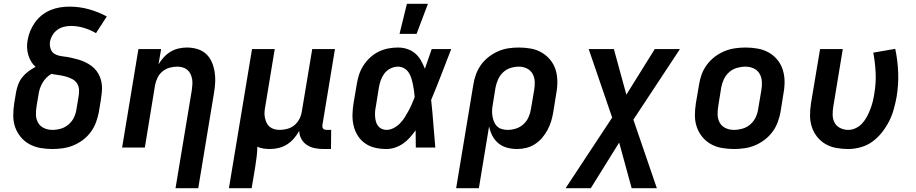

<svg xmlns="http://www.w3.org/2000/svg" viewBox="-20 -779 4840 1014"><path d="M257 8Q224 8 193 2.5Q162 -3 135.5 -17.5Q109 -32 89.5 -55.5Q70 -79 60 -107.5Q50 -136 50 -168.5Q50 -201 55 -233L65 -293Q69 -314 76.5 -334Q84 -354 98 -371.5Q112 -389 130.5 -402.5Q149 -416 168 -426Q154 -438 144.5 -454Q135 -470 129.5 -488.5Q124 -507 123 -527Q122 -547 126 -567Q130 -592 140 -616Q150 -640 165.5 -661.5Q181 -683 202 -699.5Q223 -716 247.5 -726Q272 -736 297 -740Q322 -744 347 -744Q400 -744 450 -730Q500 -716 544 -692L487 -604Q458 -621 424 -631.5Q390 -642 354 -642Q336 -642 317.5 -637.5Q299 -633 283 -621.5Q267 -610 257 -593Q247 -576 244 -558Q241 -537 248.5 -518Q256 -499 274.5 -491Q293 -483 313.5 -481Q334 -479 354 -474.5Q374 -470 393.5 -464.5Q413 -459 430.5 -450.5Q448 -442 463.5 -430.5Q479 -419 490.5 -403.5Q502 -388 509 -369.5Q516 -351 518 -330.5Q520 -310 517.5 -289Q515 -268 512 -247L502 -187Q497 -160 487 -133Q477 -106 459.5 -82Q442 -58 418 -40Q394 -22 367 -11Q340 0 312 4Q284 8 257 8ZM257 -93Q279 -93 301.5 -99.5Q324 -106 342.5 -122Q361 -138 371 -159.5Q381 -181 384 -203L394 -264Q398 -283 397.5 -302.5Q397 -322 387.5 -337.5Q378 -353 361.5 -361.5Q345 -370 327 -375Q309 -380 289.5 -382.5Q270 -385 252 -389Q237 -381 224.5 -368Q212 -355 203.5 -340Q195 -325 190 -309Q185 -293 183 -277L173 -217Q169 -193 170 -170.5Q171 -148 182 -129.5Q193 -111 213.5 -102Q234 -93 257 -93Z M1027 215H907L993 -303Q995 -318 996 -333Q997 -348 994.5 -362Q992 -376 986 -388.5Q980 -401 969.5 -410Q959 -419 945 -423Q931 -427 916 -427Q896 -427 876 -421.5Q856 -416 839 -402.5Q822 -389 812.5 -369.5Q803 -350 799 -330L745 0H625L711 -520H831L817 -439Q829 -459 845 -476.5Q861 -494 881 -506Q901 -518 923.5 -523Q946 -528 967 -528Q996 -528 1022.5 -520Q1049 -512 1068.5 -494Q1088 -476 1098.5 -451.5Q1109 -427 1113.5 -399.5Q1118 -372 1116.5 -344Q1115 -316 1110 -287Z M1189 215 1311 -520H1431L1381 -217Q1378 -202 1377 -187Q1376 -172 1379 -158Q1382 -144 1387.5 -131.5Q1393 -119 1403.5 -110Q1414 -101 1428 -97Q1442 -93 1457 -93Q1477 -93 1497.5 -98.5Q1518 -104 1534.5 -117.5Q1551 -131 1561 -150.5Q1571 -170 1574 -190L1629 -520H1749L1683 -120Q1682 -115 1682.5 -109.5Q1683 -104 1686.5 -100Q1690 -96 1695 -94.5Q1700 -93 1706 -93H1729L1728 8H1689Q1665 8 1642.5 3.5Q1620 -1 1601.5 -13Q1583 -25 1572 -44.5Q1561 -64 1560 -88Q1549 -67 1532.5 -48Q1516 -29 1495.5 -16Q1475 -3 1451.5 2.5Q1428 8 1406 8Q1388 8 1371.5 5.5Q1355 3 1339 -4Q1339 24 1335 52Q1331 80 1327 108L1309 215Z M2021 8Q1990 8 1961.5 1.5Q1933 -5 1909.5 -21Q1886 -37 1870.5 -61Q1855 -85 1848 -113.5Q1841 -142 1841.5 -172Q1842 -202 1847 -233L1864 -333Q1868 -359 1876 -384Q1884 -409 1899 -432.5Q1914 -456 1934.5 -475Q1955 -494 1979.5 -506Q2004 -518 2030 -523Q2056 -528 2082 -528Q2108 -528 2131.5 -520Q2155 -512 2173 -496.5Q2191 -481 2203 -460Q2215 -439 2224 -416Q2233 -442 2242 -468Q2251 -494 2260 -520H2363Q2337 -453 2311 -385.5Q2285 -318 2257 -251Q2264 -188 2268.5 -125.5Q2273 -63 2279 0H2176Q2176 -23 2175.5 -45.5Q2175 -68 2175 -91Q2161 -71 2145 -53Q2129 -35 2109 -21Q2089 -7 2066 0.5Q2043 8 2021 8ZM2021 -93Q2040 -93 2058.5 -102.5Q2077 -112 2091.5 -126.5Q2106 -141 2117 -158.5Q2128 -176 2137.5 -193.5Q2147 -211 2155 -229.5Q2163 -248 2170 -266Q2169 -283 2166.5 -300Q2164 -317 2160.5 -334Q2157 -351 2152 -367Q2147 -383 2138 -396.5Q2129 -410 2114 -418.5Q2099 -427 2082 -427Q2062 -427 2042.5 -417.5Q2023 -408 2010.5 -391.5Q1998 -375 1991 -355.5Q1984 -336 1981 -317L1965 -217Q1962 -203 1961 -189.5Q1960 -176 1961 -162.5Q1962 -149 1965.5 -136.5Q1969 -124 1976.5 -114Q1984 -104 1996 -98.5Q2008 -93 2021 -93ZM2090 -600 2129 -759H2240L2180 -600Z M2389 215 2480 -333Q2484 -360 2494 -387Q2504 -414 2521 -437.5Q2538 -461 2561.5 -479Q2585 -497 2611.5 -508.5Q2638 -520 2665.5 -524Q2693 -528 2720 -528Q2753 -528 2783.5 -522.5Q2814 -517 2840 -502Q2866 -487 2885.5 -463.5Q2905 -440 2914 -411.5Q2923 -383 2923.5 -351Q2924 -319 2918 -287L2902 -187Q2898 -163 2891 -139.5Q2884 -116 2872 -93.5Q2860 -71 2843.5 -51.5Q2827 -32 2805.5 -18Q2784 -4 2759.5 2Q2735 8 2711 8Q2684 8 2658 1Q2632 -6 2612 -22.5Q2592 -39 2580 -62.5Q2568 -86 2563 -112L2509 215ZM2661 -93Q2683 -93 2705 -100Q2727 -107 2744.5 -123Q2762 -139 2771.5 -160.5Q2781 -182 2784 -203L2801 -303Q2805 -326 2804 -348.5Q2803 -371 2792.5 -389.5Q2782 -408 2762.5 -417.5Q2743 -427 2720 -427Q2698 -427 2676 -420Q2654 -413 2637 -397Q2620 -381 2610.5 -359.5Q2601 -338 2597 -317L2583 -230Q2580 -214 2579 -198Q2578 -182 2580.5 -167Q2583 -152 2588.5 -137.5Q2594 -123 2604.5 -112.5Q2615 -102 2630 -97.5Q2645 -93 2661 -93Z M3449 215H3316L3250 -26L3100 215H2967L3213 -158L3089 -520H3222L3288 -279L3438 -520H3571L3325 -147Z M3856 8Q3824 8 3792.5 2.5Q3761 -3 3735 -17.5Q3709 -32 3689.5 -55.5Q3670 -79 3660 -108Q3650 -137 3650 -169Q3650 -201 3655 -233L3672 -333Q3676 -360 3686 -387Q3696 -414 3714 -438Q3732 -462 3756 -480Q3780 -498 3807 -509Q3834 -520 3862 -524Q3890 -528 3917 -528Q3949 -528 3980.5 -522.5Q4012 -517 4038.5 -502.5Q4065 -488 4084.5 -464.5Q4104 -441 4113.5 -412Q4123 -383 4123.5 -351Q4124 -319 4118 -287L4102 -187Q4097 -160 4087 -133Q4077 -106 4059 -82Q4041 -58 4017 -40Q3993 -22 3966.5 -11Q3940 0 3911.5 4Q3883 8 3856 8ZM3856 -93Q3878 -93 3901 -99.5Q3924 -106 3942.5 -122Q3961 -138 3971 -159.5Q3981 -181 3984 -203L4001 -303Q4005 -326 4003.5 -349Q4002 -372 3991 -390.5Q3980 -409 3960 -418Q3940 -427 3917 -427Q3895 -427 3872 -420.5Q3849 -414 3831 -398Q3813 -382 3803 -360.5Q3793 -339 3789 -317L3773 -217Q3769 -194 3770 -171Q3771 -148 3782 -129.5Q3793 -111 3813 -102Q3833 -93 3856 -93Z M4460 8Q4428 8 4397 2.5Q4366 -3 4340 -18Q4314 -33 4295.5 -56.5Q4277 -80 4267.5 -108.5Q4258 -137 4258 -169Q4258 -201 4263 -233L4311 -520H4431L4381 -217Q4377 -194 4377.5 -171.5Q4378 -149 4388 -130.5Q4398 -112 4418 -102.5Q4438 -93 4460 -93Q4480 -93 4500 -102.5Q4520 -112 4534.5 -128.5Q4549 -145 4559 -164Q4569 -183 4576.5 -202.5Q4584 -222 4589 -242Q4594 -262 4597 -282Q4607 -338 4604.5 -393.5Q4602 -449 4592 -501L4708 -521Q4721 -460 4723.5 -396Q4726 -332 4715 -266Q4709 -234 4700 -201.5Q4691 -169 4675.5 -138.5Q4660 -108 4638 -80Q4616 -52 4588 -31.5Q4560 -11 4526 -1.5Q4492 8 4460 8Z"/></svg>

Font: Iosevka Extended
Style: Bold Italic
Weight: 700
Width: 7
Italic angle: -9°
Monospace: yes
Designer: Belleve Invis
Foundry: Belleve Invis
Version: Version 32.5.0; ttfautohint (v1.8.4)